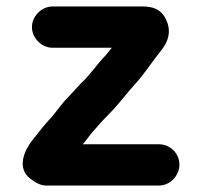

<svg xmlns="http://www.w3.org/2000/svg" viewBox="-20 -546 625 595"><path d="M79 -462C79 -428 109 -398 143 -398H326L325 -396L307 -374C281 -348 259 -313 231 -288C214 -270 195 -248 179 -232C161 -211 147 -189 128 -170C111 -151 96 -131 80 -111C56 -81 31 -26 73 7C92 22 108 29 123 29H472C507 29 536 -1 536 -36C536 -71 507 -99 472 -99H237C238 -101 239 -102 240 -103C251 -116 262 -133 275 -146C288 -162 307 -182 322 -197C348 -223 374 -259 399 -286C426 -315 451 -354 475 -384C499 -412 516 -449 491 -492C477 -517 455 -526 420 -526H143C109 -526 79 -496 79 -462Z"/></svg>

Font: Electronic
Style: SuThk
Weight: 900
Version: Version 1.011